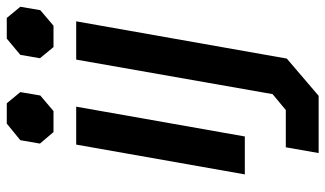

<svg xmlns="http://www.w3.org/2000/svg" viewBox="-217 -526 961 567"><g transform="rotate(-90 263.5 -242.5)"><path d="M123 -605 133 -663 182 -703H242L275 -663L265 -604L219 -565H157ZM120 -498H232L144 0H32ZM375 -605 385 -663 433 -703H494L527 -663L517 -604L471 -565H408ZM112 121H222L269 82L371 -498H484L374 124L264 218H95Z"/></g></svg>

Font: Chakra Petch SemiBold
Style: Italic
Weight: 600
Italic angle: -10°
Designer: Katatrad Aksorn Co.,Ltd.
Foundry: Cadson Demak Co.,Ltd.
Version: Version 1.000; ttfautohint (v1.6)